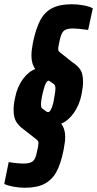

<svg xmlns="http://www.w3.org/2000/svg" viewBox="-45 -716 457 904"><path d="M-25 150 -4 47Q35 54 66 54Q97 54 110 43Q123 32 129 -2Q136 -29 136 -41Q136 -48 134 -51.5Q132 -55 126 -60L66 -107Q41 -125 30 -145.5Q19 -166 19 -198Q19 -225 26 -256Q36 -307 62.5 -343Q89 -379 121 -391Q103 -415 103 -455Q103 -480 111 -520Q125 -584 145 -621.5Q165 -659 200.5 -677.5Q236 -696 294 -696Q319 -696 347 -691Q375 -686 392 -677L370 -575Q319 -582 299 -582Q268 -582 255.5 -571Q243 -560 236 -526Q234 -517 231.5 -504.5Q229 -492 229 -486Q229 -479 231 -476Q233 -473 239 -468L297 -422Q321 -407 333.5 -387.5Q346 -368 346 -331Q346 -306 339 -272Q329 -221 302 -183.5Q275 -146 243 -134Q262 -109 262 -71Q262 -48 254 -8Q241 56 220.5 93.5Q200 131 164.5 149.5Q129 168 71 168Q46 168 18.5 163Q-9 158 -25 150ZM206 -232Q207 -239 211.5 -263Q216 -287 216 -299Q216 -314 209 -320L188 -334Q186 -336 184 -336Q171 -336 160 -293Q155 -275 151.5 -255.5Q148 -236 148 -225Q148 -208 154 -205L175 -190L181 -188Q195 -188 206 -232Z"/></svg>

Font: Saira Ultra Condensed ExtraBold
Style: Italic
Weight: 800
Width: 1
Italic angle: -12°
Designer: Hector Gatti with collaboration of the Omnibus-Type team
Foundry: Omnibus-Type
Version: Version 1.001; ttfautohint (v1.8)